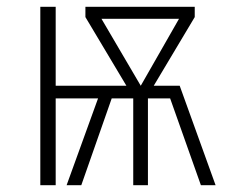

<svg xmlns="http://www.w3.org/2000/svg" viewBox="-20 -542 671 562"><path d="M506 -291 611 0H568L478 -254H413V0H370V-254H307L218 0H175L267 -254H143V0H98V-522H143V-291H350L230 -492V-522H550V-492L430 -291ZM277 -487 392 -291 504 -487Z"/></svg>

Font: Fira Sans Condensed ExtraLight
Style: Regular
Weight: 275
Width: 3
Designer: Carrois Corporate & Edenspiekermann AG
Foundry: Carrois Corporate GbR & Edenspiekermann AG
Version: Version 4.203